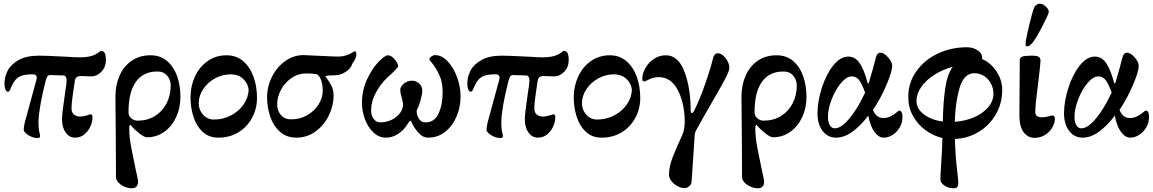

<svg xmlns="http://www.w3.org/2000/svg" viewBox="-20 -723 6176 1028"><path d="M107 -27Q107 -51 122 -101L175 -296Q177 -304 177 -307Q177 -315 171.5 -320.5Q166 -326 155 -325Q118 -325 97 -318Q76 -311 62.5 -295Q49 -279 36 -247Q33 -240 30.5 -236Q28 -232 22 -232Q15 -232 9.5 -243.5Q4 -255 4 -276Q4 -312 21.5 -345.5Q39 -379 80.5 -402Q122 -425 189 -425Q227 -425 320 -420L342 -419Q381 -416 408 -416Q460 -416 490 -431Q500 -436 509 -443.5Q518 -451 522 -451Q547 -451 547 -402Q547 -364 523 -339Q499 -314 470 -314L439 -315Q431 -316 415 -316Q398 -316 390 -309.5Q382 -303 380 -285Q379 -276 371 -224.5Q363 -173 363 -142Q363 -120 376.5 -109.5Q390 -99 408 -99Q427 -99 448 -106L463 -111Q471 -111 473 -107Q475 -103 475 -92Q475 -70 463.5 -45Q452 -20 431 -3Q410 14 382 14Q352 14 332.5 -12Q313 -38 312 -82Q312 -117 328 -222Q337 -280 337 -293Q337 -303 332.5 -311Q328 -319 320 -319L252 -321Q240 -322 234.5 -314.5Q229 -307 224 -288Q188 -147 186 -70Q186 -29 193 -6Q195 2 195 5Q195 16 182 16Q164 16 146.5 8.5Q129 1 118 -9.5Q107 -20 107 -27Z M601 224 600 29Q598 -133 598 -206Q598 -267 620 -317.5Q642 -368 684.5 -397.5Q727 -427 786 -427Q839 -427 875 -396Q911 -365 928.5 -314.5Q946 -264 946 -205Q946 -145 923 -95.5Q900 -46 859 -17Q818 12 767 12Q752 12 725 -9.5Q698 -31 682 -51Q681 -54 678 -54Q672 -54 672 -33Q672 13 684 73Q689 100 696 133Q703 166 706 182Q719 237 719 250Q719 285 685 285Q656 285 628.5 266.5Q601 248 601 224ZM894 -266Q894 -295 875.5 -317.5Q857 -340 826 -340Q750 -342 709 -287Q668 -232 668 -122Q668 -102 683 -89.5Q698 -77 716 -77Q769 -77 809 -101.5Q849 -126 871.5 -169Q894 -212 894 -266Z M1000 -202Q1000 -261 1023.5 -312.5Q1047 -364 1091 -395.5Q1135 -427 1193 -427Q1245 -427 1281.5 -396Q1318 -365 1337 -313Q1356 -261 1356 -199Q1356 -142 1330.5 -93.5Q1305 -45 1258 -15.5Q1211 14 1149 14Q1098 14 1064.5 -17.5Q1031 -49 1015.5 -98.5Q1000 -148 1000 -202ZM1311 -245Q1307 -278 1281 -301.5Q1255 -325 1216 -325Q1171 -325 1131.5 -303.5Q1092 -282 1068 -246Q1044 -210 1044 -170Q1044 -135 1067 -109Q1090 -83 1126 -83Q1175 -83 1217.5 -105.5Q1260 -128 1285.5 -165.5Q1311 -203 1311 -245Z M1410 -202Q1410 -261 1437 -313.5Q1464 -366 1508.5 -397Q1553 -428 1605 -428Q1621 -428 1693 -424Q1771 -420 1794 -420Q1835 -421 1868 -443Q1874 -446 1877.5 -447.5Q1881 -449 1884 -448Q1888 -441 1888 -431Q1888 -420 1882.5 -409Q1877 -398 1866 -381Q1859 -356 1830.5 -338Q1802 -320 1773 -320Q1733 -320 1722 -315Q1744 -285 1755 -263.5Q1766 -242 1766 -211Q1766 -157 1740.5 -104.5Q1715 -52 1669.5 -19Q1624 14 1567 14Q1514 14 1478.5 -18Q1443 -50 1426.5 -99.5Q1410 -149 1410 -202ZM1708 -238Q1708 -266 1700 -291.5Q1692 -317 1676 -326Q1644 -330 1622 -330Q1577 -330 1540.5 -305Q1504 -280 1484 -241.5Q1464 -203 1464 -165Q1464 -130 1484 -107Q1504 -84 1539 -84Q1586 -84 1624.5 -106Q1663 -128 1685.5 -163.5Q1708 -199 1708 -238Z M1918 -171Q1918 -239 1945 -297.5Q1972 -356 2006.5 -391.5Q2041 -427 2057 -427Q2069 -427 2082 -416.5Q2095 -406 2103.5 -391.5Q2112 -377 2112 -368Q2112 -364 2094 -345.5Q2076 -327 2054 -308Q2018 -274 1992.5 -227Q1967 -180 1967 -132Q1967 -105 1980.5 -86.5Q1994 -68 2016 -68Q2050 -68 2078 -82Q2106 -96 2122 -118Q2138 -140 2138 -164Q2138 -177 2130 -203Q2129 -207 2126 -219.5Q2123 -232 2123 -241Q2123 -259 2142 -275Q2161 -291 2187 -291Q2207 -291 2224 -276Q2241 -261 2241 -238Q2241 -218 2232 -187Q2223 -156 2211 -130V-126Q2211 -116 2214 -108Q2220 -89 2230 -78.5Q2240 -68 2260 -68Q2306 -68 2328 -115Q2350 -162 2350 -230Q2350 -286 2330.5 -325Q2311 -364 2295 -383Q2279 -402 2279 -403Q2279 -413 2289.5 -420.5Q2300 -428 2309 -428Q2345 -428 2376.5 -395Q2408 -362 2427 -310.5Q2446 -259 2446 -207Q2446 -151 2425 -100.5Q2404 -50 2364.5 -18Q2325 14 2272 14Q2242 14 2217 -16Q2192 -46 2183 -71Q2182 -76 2178 -76Q2174 -76 2171 -72Q2169 -69 2153 -45.5Q2137 -22 2108 -4Q2079 14 2047 14Q2008 14 1978.5 -14.5Q1949 -43 1933.5 -86Q1918 -129 1918 -171Z M2585 -27Q2585 -51 2600 -101L2653 -296Q2655 -304 2655 -307Q2655 -315 2649.5 -320.5Q2644 -326 2633 -325Q2596 -325 2575 -318Q2554 -311 2540.5 -295Q2527 -279 2514 -247Q2511 -240 2508.5 -236Q2506 -232 2500 -232Q2493 -232 2487.5 -243.5Q2482 -255 2482 -276Q2482 -312 2499.5 -345.5Q2517 -379 2558.5 -402Q2600 -425 2667 -425Q2705 -425 2798 -420L2820 -419Q2859 -416 2886 -416Q2938 -416 2968 -431Q2978 -436 2987 -443.5Q2996 -451 3000 -451Q3025 -451 3025 -402Q3025 -364 3001 -339Q2977 -314 2948 -314L2917 -315Q2909 -316 2893 -316Q2876 -316 2868 -309.5Q2860 -303 2858 -285Q2857 -276 2849 -224.5Q2841 -173 2841 -142Q2841 -120 2854.5 -109.5Q2868 -99 2886 -99Q2905 -99 2926 -106L2941 -111Q2949 -111 2951 -107Q2953 -103 2953 -92Q2953 -70 2941.5 -45Q2930 -20 2909 -3Q2888 14 2860 14Q2830 14 2810.5 -12Q2791 -38 2790 -82Q2790 -117 2806 -222Q2815 -280 2815 -293Q2815 -303 2810.5 -311Q2806 -319 2798 -319L2730 -321Q2718 -322 2712.5 -314.5Q2707 -307 2702 -288Q2666 -147 2664 -70Q2664 -29 2671 -6Q2673 2 2673 5Q2673 16 2660 16Q2642 16 2624.5 8.5Q2607 1 2596 -9.5Q2585 -20 2585 -27Z M3052 -202Q3052 -261 3075.5 -312.5Q3099 -364 3143 -395.5Q3187 -427 3245 -427Q3297 -427 3333.5 -396Q3370 -365 3389 -313Q3408 -261 3408 -199Q3408 -142 3382.5 -93.5Q3357 -45 3310 -15.5Q3263 14 3201 14Q3150 14 3116.5 -17.5Q3083 -49 3067.5 -98.5Q3052 -148 3052 -202ZM3363 -245Q3359 -278 3333 -301.5Q3307 -325 3268 -325Q3223 -325 3183.5 -303.5Q3144 -282 3120 -246Q3096 -210 3096 -170Q3096 -135 3119 -109Q3142 -83 3178 -83Q3227 -83 3269.5 -105.5Q3312 -128 3337.5 -165.5Q3363 -203 3363 -245Z M3562 212Q3562 169 3582.5 116.5Q3603 64 3633 0Q3648 -33 3646 -87Q3642 -180 3607 -244.5Q3572 -309 3508 -310Q3479 -310 3456.5 -298.5Q3434 -287 3431 -287Q3424 -287 3421.5 -290Q3419 -293 3419 -302Q3419 -329 3435.5 -358.5Q3452 -388 3481 -407.5Q3510 -427 3545 -427Q3612 -427 3645 -338.5Q3678 -250 3678 -131Q3678 -118 3684 -118Q3688 -118 3690.5 -120.5Q3693 -123 3696 -129Q3727 -191 3756.5 -276Q3786 -361 3800 -420Q3802 -426 3808.5 -432Q3815 -438 3822 -438Q3845 -438 3865 -412Q3885 -386 3885 -359Q3885 -343 3861.5 -298.5Q3838 -254 3789 -170Q3775 -146 3750 -102Q3725 -58 3708 -27Q3703 -19 3701 -8.5Q3699 2 3699 7L3694 85L3683 247Q3682 264 3670.5 274Q3659 284 3646 284Q3616 284 3589 261Q3562 238 3562 212Z M3953 224 3952 29Q3950 -133 3950 -206Q3950 -267 3972 -317.5Q3994 -368 4036.5 -397.5Q4079 -427 4138 -427Q4191 -427 4227 -396Q4263 -365 4280.5 -314.5Q4298 -264 4298 -205Q4298 -145 4275 -95.5Q4252 -46 4211 -17Q4170 12 4119 12Q4104 12 4077 -9.5Q4050 -31 4034 -51Q4033 -54 4030 -54Q4024 -54 4024 -33Q4024 13 4036 73Q4041 100 4048 133Q4055 166 4058 182Q4071 237 4071 250Q4071 285 4037 285Q4008 285 3980.5 266.5Q3953 248 3953 224ZM4246 -266Q4246 -295 4227.5 -317.5Q4209 -340 4178 -340Q4102 -342 4061 -287Q4020 -232 4020 -122Q4020 -102 4035 -89.5Q4050 -77 4068 -77Q4121 -77 4161 -101.5Q4201 -126 4223.5 -169Q4246 -212 4246 -266Z M4357 -116Q4357 -180 4380 -252Q4403 -324 4441 -372Q4479 -420 4522 -420Q4559 -420 4583 -384.5Q4607 -349 4625 -280Q4626 -276 4628.5 -276Q4631 -276 4632 -280Q4660 -374 4669 -413Q4676 -441 4694 -441Q4713 -441 4735 -416Q4757 -391 4757 -371Q4757 -341 4727 -270Q4697 -199 4654 -134Q4672 -91 4709 -91Q4731 -91 4749 -100.5Q4767 -110 4777 -118.5Q4787 -127 4790 -129Q4794 -131 4797 -131Q4800 -131 4804 -127Q4812 -120 4812 -98Q4812 -65 4796.5 -39.5Q4781 -14 4758 0Q4735 14 4712 14Q4684 14 4661.5 -17.5Q4639 -49 4629 -104Q4590 -52 4545.5 -19Q4501 14 4457 14Q4412 14 4384.5 -22Q4357 -58 4357 -116ZM4584 -172Q4602 -207 4612 -227Q4595 -275 4579.5 -294.5Q4564 -314 4540 -314Q4513 -314 4483 -278.5Q4453 -243 4433 -191.5Q4413 -140 4413 -98Q4413 -70 4422.5 -53Q4432 -36 4450 -36Q4479 -36 4514 -73Q4549 -110 4584 -172Z M5015 236Q5015 218 5018 174Q5025 69 5026 16Q4978 5 4936 -25.5Q4894 -56 4868.5 -102Q4843 -148 4843 -204Q4843 -280 4886 -341Q4929 -402 5001 -436Q5073 -470 5157 -470Q5190 -470 5214.5 -453.5Q5239 -437 5239 -415Q5239 -410 5238 -407Q5285 -387 5315.5 -340.5Q5346 -294 5346 -242Q5346 -169 5311.5 -110Q5277 -51 5219.5 -16.5Q5162 18 5093 21Q5094 105 5108 220L5111 250Q5111 268 5106.5 276.5Q5102 285 5085 285Q5058 285 5036.5 270.5Q5015 256 5015 236ZM5081 -365Q5027 -351 4982.5 -322.5Q4938 -294 4912.5 -257.5Q4887 -221 4887 -183Q4887 -140 4927.5 -110Q4968 -80 5028 -72Q5030 -177 5041 -251Q5052 -325 5081 -365ZM5299 -223Q5299 -249 5286.5 -274Q5274 -299 5250.5 -315Q5227 -331 5197 -331Q5141 -331 5118 -253Q5095 -175 5092 -71Q5144 -74 5191.5 -93.5Q5239 -113 5269 -146.5Q5299 -180 5299 -223Z M5438 -103 5440 -402Q5440 -415 5454 -420Q5468 -425 5504 -425Q5532 -425 5541.5 -418.5Q5551 -412 5551 -398Q5551 -382 5539 -282Q5523 -162 5523 -122Q5523 -95 5560 -95Q5574 -95 5591.5 -99.5Q5609 -104 5614 -105Q5628 -105 5628 -86Q5628 -65 5614.5 -41Q5601 -17 5576 -1Q5551 15 5519 15Q5483 15 5460.5 -15.5Q5438 -46 5438 -103ZM5471 -489Q5471 -505 5488.5 -580Q5506 -655 5517 -682Q5521 -692 5530.5 -698Q5540 -704 5549 -703Q5566 -702 5581.5 -686Q5597 -670 5595 -657Q5594 -647 5562.5 -585.5Q5531 -524 5512 -499Q5493 -475 5481 -475Q5474 -475 5472.5 -477.5Q5471 -480 5471 -489Z M5677 -116Q5677 -180 5700 -252Q5723 -324 5761 -372Q5799 -420 5842 -420Q5879 -420 5903 -384.5Q5927 -349 5945 -280Q5946 -276 5948.5 -276Q5951 -276 5952 -280Q5980 -374 5989 -413Q5996 -441 6014 -441Q6033 -441 6055 -416Q6077 -391 6077 -371Q6077 -341 6047 -270Q6017 -199 5974 -134Q5992 -91 6029 -91Q6051 -91 6069 -100.5Q6087 -110 6097 -118.5Q6107 -127 6110 -129Q6114 -131 6117 -131Q6120 -131 6124 -127Q6132 -120 6132 -98Q6132 -65 6116.5 -39.5Q6101 -14 6078 0Q6055 14 6032 14Q6004 14 5981.5 -17.5Q5959 -49 5949 -104Q5910 -52 5865.5 -19Q5821 14 5777 14Q5732 14 5704.5 -22Q5677 -58 5677 -116ZM5904 -172Q5922 -207 5932 -227Q5915 -275 5899.5 -294.5Q5884 -314 5860 -314Q5833 -314 5803 -278.5Q5773 -243 5753 -191.5Q5733 -140 5733 -98Q5733 -70 5742.5 -53Q5752 -36 5770 -36Q5799 -36 5834 -73Q5869 -110 5904 -172Z"/></svg>

Font: EB Garamond SemiBold
Style: Regular
Weight: 600
Designer: Georg Duffner and Octavio Pardo
Foundry: Georg Duffner
Version: Version 1.000